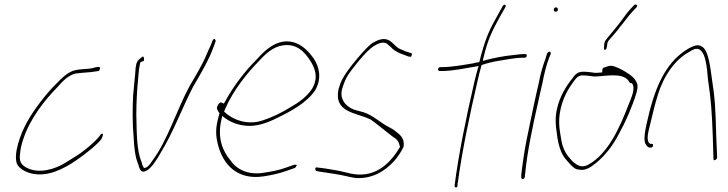

<svg xmlns="http://www.w3.org/2000/svg" viewBox="-20 -741 3179 838"><path d="M54 -26C64 -3 101 18 144 20C213 24 281 -17 339 -60C369 -83 407 -112 423 -135C430 -149 430 -156 428 -157H427C426 -160 419 -155 415 -148C395 -122 363 -96 332 -73C311 -58 287 -45 266 -31C223 -4 152 20 96 -9C73 -22 62 -35 68 -74C69 -90 74 -110 81 -132C110 -222 175 -304 230 -360C256 -390 279 -412 309 -420H310C319 -421 329 -422 336 -423C352 -425 374 -425 388 -428C402 -430 412 -431 413 -432V-433C421 -450 415 -450 401 -448H400C388 -445 384 -443 367 -441C346 -439 329 -439 310 -435C279 -429 253 -404 221 -371C181 -331 129 -264 99 -210C68 -155 38 -69 54 -26Z M572 -445C570 -409 564 -365 561 -324C558 -267 558 -199 563 -146C565 -99 570 -55 583 -25C590 0 596 18 621 3C640 -7 665 -44 683 -77C736 -163 775 -270 824 -365L825 -366C857 -421 894 -483 914 -541L919 -555C922 -563 922 -562 921 -564C917 -578 908 -569 905 -557L900 -544C896 -535 889 -522 882 -504C864 -460 835 -412 810 -370C751 -263 712 -127 643 -37C637 -27 624 -8 610 -8H608C604 -17 601 -18 598 -34C575 -86 577 -170 575 -241C575 -294 578 -347 583 -398C585 -422 586 -438 590 -457L592 -468C597 -472 608 -475 608 -476C610 -484 608 -494 604 -494C600 -494 598 -492 598 -490H597C581 -478 575 -471 572 -445Z M931 -282C922 -270 930 -257 938 -247L936 -239C919 -181 921 -149 932 -107C955 -19 1019 45 1129 29C1163 24 1199 16 1227 6L1267 -8C1269 -9 1272 -12 1274 -18C1276 -20 1277 -21 1272 -22H1264L1224 -8C1197 2 1163 8 1131 13C1064 24 1013 -1 986 -41C952 -81 928 -138 946 -217L950 -235L963 -225C988 -207 1019 -195 1056 -192C1103 -188 1152 -207 1191 -227C1249 -255 1317 -291 1355 -346C1387 -400 1372 -452 1349 -486C1328 -516 1300 -544 1266 -555C1200 -576 1145 -533 1098 -479C1052 -434 998 -364 963 -299L957 -289L948 -293C942 -296 937 -292 931 -283ZM958 -254 964 -268C996 -343 1056 -419 1105 -469C1139 -507 1172 -537 1215 -543C1275 -552 1310 -514 1334 -476C1351 -450 1374 -404 1341 -352C1319 -319 1283 -293 1251 -275C1209 -249 1169 -229 1125 -215C1058 -193 994 -219 958 -254ZM964 -268Z M1359 -10C1353 -6 1357 3 1360 5L1374 8C1399 11 1423 16 1446 19C1475 23 1504 32 1532 36C1601 40 1657 10 1701 -39C1715 -55 1735 -83 1742 -103C1745 -133 1732 -149 1711 -164V-165H1710C1703 -172 1693 -178 1680 -185C1641 -204 1610 -237 1567 -251L1530 -261C1510 -267 1489 -282 1480 -298C1472 -312 1467 -326 1473 -353L1474 -355C1490 -408 1503 -421 1545 -474C1573 -508 1595 -529 1610 -539C1631 -552 1652 -561 1670 -550V-549L1689 -533V-532C1702 -519 1719 -510 1745 -501L1764 -494H1765C1769 -494 1772 -493 1774 -493C1780 -504 1778 -508 1775 -509L1753 -516H1752C1740 -521 1731 -525 1720 -530C1704 -541 1695 -554 1680 -564C1658 -576 1636 -571 1607 -554C1592 -545 1569 -521 1538 -484C1507 -447 1488 -420 1479 -404C1468 -386 1463 -370 1458 -354C1434 -248 1537 -250 1596 -220H1597C1628 -198 1663 -168 1696 -143C1713 -134 1721 -122 1725 -103L1726 -100C1692 -41 1643 9 1577 19C1527 27 1488 9 1451 3C1428 0 1404 -6 1381 -8L1365 -10C1364 -10 1362 -11 1359 -10Z M1892 -440C1891 -436 1894 -431 1898 -431H1906C1959 -431 2014 -444 2058 -451L2069 -453L2065 -440C2060 -423 2056 -406 2051 -386C2015 -232 1980 -59 1964 70C1964 80 1977 79 1977 69V59L1978 58C1995 -72 2029 -236 2064 -386C2069 -408 2074 -430 2080 -450L2082 -457C2105 -465 2129 -471 2153 -475C2184 -480 2230 -489 2260 -489H2269C2274 -489 2278 -492 2279 -496C2280 -502 2278 -505 2273 -505H2264C2259 -505 2245 -504 2223 -501C2179 -497 2130 -487 2097 -478L2087 -475L2090 -488C2108 -567 2129 -608 2162 -668L2186 -710C2191 -720 2180 -724 2175 -716L2151 -673C2119 -615 2103 -584 2082 -508C2078 -497 2076 -482 2072 -470C2062 -469 2054 -467 2043 -464H2042C2005 -458 1951 -448 1908 -448H1901C1897 -448 1893 -444 1892 -440Z M2397 -700C2396 -695 2399 -690 2405 -690C2411 -690 2414 -692 2415 -698C2416 -703 2412 -709 2407 -709C2402 -709 2398 -706 2397 -700ZM2331 -376C2325 -352 2320 -328 2314 -301C2308 -274 2302 -246 2296 -216L2277 -124C2269 -84 2258 -8 2255 23V34C2255 36 2255 36 2258 39C2264 44 2270 36 2271 30V20L2272 19C2280 -73 2306 -196 2330 -301C2336 -328 2341 -352 2347 -376C2354 -414 2364 -455 2376 -487L2384 -506C2384 -507 2384 -509 2383 -512C2379 -520 2371 -513 2368 -508L2362 -489V-488C2350 -456 2338 -417 2331 -376Z M2411 -266C2402 -228 2405 -190 2410 -162C2413 -132 2420 -100 2430 -77C2439 -56 2451 -44 2465 -28C2477 -16 2489 -1 2506 -1C2534 6 2559 -11 2583 -31C2622 -63 2656 -107 2682 -158C2682 -159 2681 -156 2682 -158C2710 -208 2739 -274 2757 -333C2767 -367 2763 -377 2750 -396C2739 -412 2681 -449 2650 -454C2643 -454 2635 -453 2628 -450L2616 -446H2615C2613 -445 2609 -442 2609 -436L2608 -425C2599 -424 2586 -423 2578 -423C2561 -425 2544 -428 2527 -428C2502 -428 2492 -419 2476 -396H2475V-395C2450 -363 2423 -320 2411 -266ZM2427 -266C2439 -318 2461 -355 2485 -387C2496 -402 2505 -412 2523 -412C2541 -412 2556 -409 2574 -407C2617 -407 2694 -427 2723 -389C2728 -383 2727 -378 2734 -378H2738C2755 -356 2737 -318 2723 -283C2683 -180 2634 -71 2549 -23C2526 -10 2508 -15 2494 -25C2479 -34 2468 -49 2458 -61C2446 -77 2435 -100 2431 -124C2425 -162 2413 -206 2427 -266ZM2617 -542 2616 -531C2615 -520 2627 -521 2628 -534L2630 -544C2630 -562 2642 -569 2654 -584C2666 -597 2674 -608 2683 -619V-620C2699 -637 2720 -669 2741 -691L2758 -709C2766 -718 2755 -726 2747 -718L2731 -701C2712 -681 2694 -651 2675 -629C2664 -614 2632 -578 2624 -566L2623 -565C2618 -558 2617 -552 2617 -543Z M2802 -200C2793 -159 2788 -122 2800 -109C2804 -101 2811 -97 2815 -97H2822C2826 -97 2829 -100 2830 -105C2831 -110 2830 -113 2826 -113H2819C2796 -123 2811 -170 2818 -200C2829 -246 2838 -285 2852 -329C2878 -414 2929 -482 2987 -514C3006 -526 3026 -537 3042 -517C3050 -508 3056 -493 3060 -473C3065 -450 3068 -424 3070 -394C3083 -308 3087 -256 3091 -146L3094 -48C3093 -35 3110 -45 3110 -53L3106 -149C3103 -261 3101 -311 3087 -398C3080 -450 3073 -506 3053 -530C3033 -551 3014 -545 2983 -528C2898 -477 2851 -389 2817 -263Z"/></svg>

Font: Stray Cat
Style: ExLtCnObl
Weight: 200
Version: Version 1.0